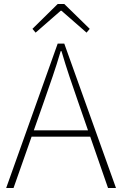

<svg xmlns="http://www.w3.org/2000/svg" viewBox="-20 -945 614 965"><path d="M11 0 270 -726H303L563 0H523L372 -435Q349 -501 329 -560.5Q309 -620 289 -688H285Q265 -620 244.5 -560.5Q224 -501 201 -435L48 0ZM123 -258V-290H447V-258ZM159 -781 143 -800 270 -925H303L431 -800L415 -781L289 -891H285Z"/></svg>

Font: Noto Sans TC Thin
Style: Regular
Weight: 100
Designer: Ryoko NISHIZUKA 西塚涼子 (kana, bopomofo & ideographs); Paul D. Hunt (Latin, Greek & Cyrillic); Sandoll Communications 산돌커뮤니
Foundry: Adobe
Version: Version 2.004-H2;hotconv 1.0.118;makeotfexe 2.5.65603